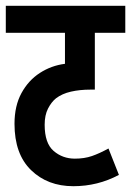

<svg xmlns="http://www.w3.org/2000/svg" viewBox="-20 -642 452 662"><path d="M412 -529H307V-333H292Q255 -333 224.5 -326Q194 -319 173 -303Q157 -290 145.5 -267.5Q134 -245 134 -212Q134 -148 165 -121.5Q196 -95 238 -95Q271 -95 297 -104Q323 -113 354 -130L390 -39Q317 0 233 0Q144 0 87 -55.5Q30 -111 30 -215Q30 -277 54 -321Q78 -365 117.5 -390.5Q157 -416 204 -422V-529H0V-622H412Z"/></svg>

Font: Noto Sans ExtraCondensed SemiBold
Style: Regular
Weight: 600
Width: 2
Designer: Monotype Design Team
Foundry: Monotype Imaging Inc.
Version: Version 2.013; ttfautohint (v1.8.4.7-5d5b)